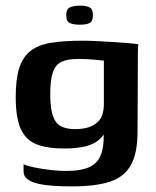

<svg xmlns="http://www.w3.org/2000/svg" viewBox="-20 -546 557 684"><path d="M237 118Q202 118 171 116Q140 114 116 108.5Q92 103 78 92.5Q64 82 64 65Q64 60 64 51.5Q64 43 64 39Q76 45 102.5 50.5Q129 56 160 59.5Q191 63 215 63Q273 63 303 47Q333 31 343 -5.5Q353 -42 348 -100L365 -98Q354 -67 334.5 -49.5Q315 -32 284 -24.5Q253 -17 209 -17Q148 -17 110 -32Q72 -47 54 -86.5Q36 -126 36 -201Q36 -264 48.5 -303.5Q61 -343 88.5 -364.5Q116 -386 161.5 -393.5Q207 -401 275 -401Q297 -401 327 -399.5Q357 -398 387.5 -396Q418 -394 441.5 -392Q465 -390 473 -388Q472 -385 471.5 -373Q471 -361 471 -345.5Q471 -330 471 -315L470 -77Q470 0 446 42.5Q422 85 371 101.5Q320 118 237 118ZM248 -86Q276 -86 298.5 -93.5Q321 -101 335 -119Q349 -137 350 -171V-330Q342 -331 315.5 -333.5Q289 -336 258 -336Q221 -336 199.5 -326Q178 -316 168.5 -289Q159 -262 159 -211Q159 -160 168.5 -133Q178 -106 197.5 -96Q217 -86 248 -86ZM264 -458Q243 -458 229.5 -463.5Q216 -469 216 -492Q216 -515 230.5 -520.5Q245 -526 266 -526Q286 -526 298.5 -520Q311 -514 311 -492Q311 -469 298.5 -463.5Q286 -458 264 -458Z"/></svg>

Font: Genos SemiBold
Style: Regular
Weight: 600
Designer: Robert E. Leuschke
Foundry: Robert E. Leuschke
Version: Version 1.010